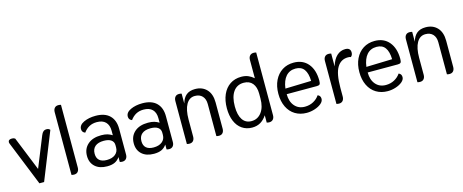

<svg xmlns="http://www.w3.org/2000/svg" viewBox="-40 -1343 4760 1974"><g transform="rotate(-15 2339.5 -356.5)"><path d="M10 -472Q6 -481 6 -490Q6 -518 47 -518Q66 -518 79 -508L225 -146L356 -470Q366 -495 379.5 -506.5Q393 -518 414 -518Q437 -518 451 -502L250 0H200Z M541 2V-665Q541 -693 555 -709.5Q569 -726 595 -726Q610 -726 623 -722V-55Q623 -27 609 -10.5Q595 6 569 6Q554 6 541 2Z M745 -145Q745 -221 797 -267Q849 -313 940 -313Q980 -313 1006.5 -305Q1033 -297 1057 -282V-330Q1057 -390 1025 -422.5Q993 -455 932 -455Q886 -455 851.5 -436.5Q817 -418 790 -381Q757 -393 757 -427Q757 -471 810.5 -496Q864 -521 936 -521Q1035 -521 1086 -470.5Q1137 -420 1137 -330V-55Q1137 -27 1122.5 -10.5Q1108 6 1082 6Q1070 6 1055 2V-50Q1033 -18 1001 -3Q969 12 920 12Q838 12 791.5 -30.5Q745 -73 745 -145ZM1057 -152V-177Q1057 -212 1030 -231.5Q1003 -251 951 -251Q891 -251 859 -224Q827 -197 827 -146Q827 -100 854 -76Q881 -52 933 -52Q990 -52 1023.5 -79Q1057 -106 1057 -152Z M1243 -145Q1243 -221 1295 -267Q1347 -313 1438 -313Q1478 -313 1504.5 -305Q1531 -297 1555 -282V-330Q1555 -390 1523 -422.5Q1491 -455 1430 -455Q1384 -455 1349.5 -436.5Q1315 -418 1288 -381Q1255 -393 1255 -427Q1255 -471 1308.5 -496Q1362 -521 1434 -521Q1533 -521 1584 -470.5Q1635 -420 1635 -330V-55Q1635 -27 1620.5 -10.5Q1606 6 1580 6Q1568 6 1553 2V-50Q1531 -18 1499 -3Q1467 12 1418 12Q1336 12 1289.5 -30.5Q1243 -73 1243 -145ZM1555 -152V-177Q1555 -212 1528 -231.5Q1501 -251 1449 -251Q1389 -251 1357 -224Q1325 -197 1325 -146Q1325 -100 1352 -76Q1379 -52 1431 -52Q1488 -52 1521.5 -79Q1555 -106 1555 -152Z M1769 2V-455Q1769 -483 1783 -499.5Q1797 -516 1823 -516Q1838 -516 1851 -512V-407Q1867 -465 1902 -493.5Q1937 -522 1995 -522Q2072 -522 2118.5 -473Q2165 -424 2165 -333V-55Q2165 -27 2151 -10.5Q2137 6 2111 6Q2096 6 2083 2V-339Q2083 -393 2054.5 -423.5Q2026 -454 1975 -454Q1916 -454 1883.5 -397Q1851 -340 1851 -236V-55Q1851 -27 1837 -10.5Q1823 6 1797 6Q1782 6 1769 2Z M2261 -245Q2261 -328 2288.5 -390.5Q2316 -453 2367 -487Q2418 -521 2486 -521Q2529 -521 2560.5 -507.5Q2592 -494 2619 -470V-665Q2619 -693 2633.5 -709.5Q2648 -726 2674 -726Q2688 -726 2701 -722V-55Q2701 -27 2686.5 -10.5Q2672 6 2646 6Q2634 6 2619 2V-76Q2590 -32 2552 -9.5Q2514 13 2463 13Q2402 13 2356 -18.5Q2310 -50 2285.5 -108.5Q2261 -167 2261 -245ZM2621 -254V-306Q2621 -376 2588.5 -415.5Q2556 -455 2495 -455Q2424 -455 2384.5 -399.5Q2345 -344 2345 -243Q2345 -151 2378 -102Q2411 -53 2473 -53Q2539 -53 2580 -107Q2621 -161 2621 -254Z M2811 -252Q2811 -333 2840.5 -394Q2870 -455 2922.5 -488.5Q2975 -522 3044 -522Q3142 -522 3197.5 -455.5Q3253 -389 3253 -275Q3253 -247 3245.5 -237Q3238 -227 3215 -227H2893Q2893 -148 2933.5 -101Q2974 -54 3042 -54Q3092 -54 3132.5 -76Q3173 -98 3197 -134Q3227 -123 3227 -89Q3227 -62 3200 -39Q3173 -16 3130.5 -2Q3088 12 3044 12Q2975 12 2922 -20Q2869 -52 2840 -112Q2811 -172 2811 -252ZM3171 -294Q3169 -375 3139 -416.5Q3109 -458 3048 -458Q2984 -458 2945 -414Q2906 -370 2895 -286Z M3361 2V-455Q3361 -483 3375 -499.5Q3389 -516 3415 -516Q3430 -516 3443 -512V-375Q3464 -447 3503 -483Q3542 -519 3593 -519Q3649 -519 3649 -469Q3649 -440 3629 -425Q3619 -430 3599 -430Q3523 -430 3483 -363.5Q3443 -297 3443 -148V-55Q3443 -27 3429 -10.5Q3415 6 3389 6Q3374 6 3361 2Z M3673 -252Q3673 -333 3702.5 -394Q3732 -455 3784.5 -488.5Q3837 -522 3906 -522Q4004 -522 4059.5 -455.5Q4115 -389 4115 -275Q4115 -247 4107.5 -237Q4100 -227 4077 -227H3755Q3755 -148 3795.5 -101Q3836 -54 3904 -54Q3954 -54 3994.5 -76Q4035 -98 4059 -134Q4089 -123 4089 -89Q4089 -62 4062 -39Q4035 -16 3992.5 -2Q3950 12 3906 12Q3837 12 3784 -20Q3731 -52 3702 -112Q3673 -172 3673 -252ZM4033 -294Q4031 -375 4001 -416.5Q3971 -458 3910 -458Q3846 -458 3807 -414Q3768 -370 3757 -286Z M4223 2V-455Q4223 -483 4237 -499.5Q4251 -516 4277 -516Q4292 -516 4305 -512V-407Q4321 -465 4356 -493.5Q4391 -522 4449 -522Q4526 -522 4572.5 -473Q4619 -424 4619 -333V-55Q4619 -27 4605 -10.5Q4591 6 4565 6Q4550 6 4537 2V-339Q4537 -393 4508.5 -423.5Q4480 -454 4429 -454Q4370 -454 4337.5 -397Q4305 -340 4305 -236V-55Q4305 -27 4291 -10.5Q4277 6 4251 6Q4236 6 4223 2Z"/></g></svg>

Font: Thasadith
Style: Bold
Weight: 700
Designer: Cadson Demak Co.,Ltd.
Foundry: Cadson Demak Co.,Ltd.
Version: Version 1.000; ttfautohint (v1.6)